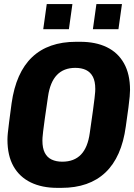

<svg xmlns="http://www.w3.org/2000/svg" viewBox="-20 -898 648 928"><path d="M257 10Q183 10 128.8 -16.2Q74.5 -42.5 45.2 -94.2Q16 -146 16 -223Q16 -236 17.8 -254.8Q19.5 -273.5 24 -307.5Q28.5 -341.5 36 -398.5Q57 -547.5 135.2 -621.8Q213.5 -696 348 -696H368Q442.5 -696 496.2 -670Q550 -644 579.2 -592Q608.5 -540 608.5 -463Q608.5 -450.5 606.8 -431.5Q605 -412.5 600.8 -378.5Q596.5 -344.5 588 -286.5Q568 -138.5 489.5 -64.2Q411 10 277 10ZM281 -116.5Q338.5 -116.5 371.5 -151Q404.5 -185.5 414 -256Q424 -323 429.2 -363Q434.5 -403 437 -423.8Q439.5 -444.5 440 -453.8Q440.5 -463 440.5 -468Q440.5 -505 428.8 -527.2Q417 -549.5 395.5 -559.8Q374 -570 344 -570Q288 -570 255 -535.5Q222 -501 212 -431Q202 -364 196.5 -324Q191 -284 188.5 -263Q186 -242 185.5 -233Q185 -224 185 -218.5Q185 -182 196.5 -159.5Q208 -137 229.8 -126.8Q251.5 -116.5 281 -116.5ZM189 -757 206 -878.5H330L313 -757ZM429 -757 446 -878.5H569.5L552.5 -757Z"/></svg>

Font: Chivo Mono Medium
Style: Italic
Weight: 500
Italic angle: -8.05°
Monospace: yes
Designer: Hector Gatti
Foundry: Omnibus-Type
Version: Version 1.008